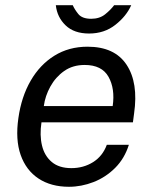

<svg xmlns="http://www.w3.org/2000/svg" viewBox="-20 -706 584 736"><path d="M244.5 10Q175.5 10 127.8 -21.5Q80 -53 59.2 -112Q38.5 -171 50.5 -253.5Q62 -335 97.5 -396.5Q133 -458 188.5 -492.5Q244 -527 315.5 -527Q419.5 -527 465.2 -457.8Q511 -388.5 494 -271L489.5 -237H139Q131.5 -188 141 -148.2Q150.5 -108.5 178.5 -85Q206.5 -61.5 253.5 -61.5Q300 -61.5 336.8 -84.5Q373.5 -107.5 389.5 -151H474Q457.5 -98.5 421.5 -62.5Q385.5 -26.5 338.8 -8.2Q292 10 244.5 10ZM148 -299.5H412Q421.5 -366 396 -411.5Q370.5 -457 304.5 -457Q259 -457 226 -433.8Q193 -410.5 173 -374.2Q153 -338 148 -299.5ZM321.5 -577.5Q264 -577.5 231.5 -608.8Q199 -640 194 -686H259Q265.5 -670.5 280.2 -652.2Q295 -634 329.5 -634Q361.5 -634 382.8 -651Q404 -668 417.5 -686H483Q464.5 -644 422.2 -610.8Q380 -577.5 321.5 -577.5Z"/></svg>

Font: Public Sans
Style: Italic
Weight: 400
Italic angle: -8°
Designer: The Public Sans project authors (U.S. Web Design System). Libre Franklin designed by Pablo Impallari and Rodrigo Fuenzal
Version: Version 1.008; ttfautohint (v1.8.1) -l 8 -r 50 -G 200 -x 14 